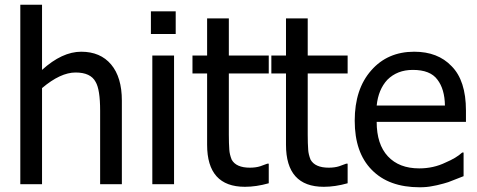

<svg xmlns="http://www.w3.org/2000/svg" viewBox="-20 -780 2019 813"><path d="M496 -354V0H404V-311Q404 -401 385 -433Q364 -473 300 -473Q236 -473 158 -407V0H66V-760H158V-484Q243 -561 324 -561Q405 -561 450.5 -507Q496 -453 496 -354Z M625 -545H717V0H625ZM619 -732H724V-636H619Z M1017 11Q857 11 857 -167V-469H795V-545H857V-702H949V-545H1118V-469H949V-210Q949 -172 951 -146Q952 -127 961 -104Q980 -70 1038 -70Q1063 -70 1082 -76Q1108 -85 1112 -87H1118V-4Q1065 11 1017 11Z M1351 11Q1191 11 1191 -167V-469H1129V-545H1191V-702H1283V-545H1452V-469H1283V-210Q1283 -172 1285 -146Q1286 -127 1295 -104Q1314 -70 1372 -70Q1397 -70 1416 -76Q1442 -85 1446 -87H1452V-4Q1399 11 1351 11Z M1757 13Q1626 13 1554 -61Q1482 -134 1482 -269Q1482 -403 1552 -482Q1621 -561 1734 -561Q1834 -561 1892 -500Q1953 -439 1953 -312V-264H1575Q1575 -169 1622.5 -118Q1670 -67 1755 -67Q1816 -67 1867 -92Q1912 -111 1937 -134H1943V-34L1902 -18Q1876 -7 1859 -3Q1826 6 1811 8Q1788 13 1757 13ZM1575 -333H1864Q1863 -403 1832 -443Q1802 -484 1728 -484Q1662 -484 1620 -442Q1582 -401 1575 -333Z"/></svg>

Font: Yekan
Style: Regular
Weight: 400
Designer: ParsMizban Co
Foundry: ParsMizban Co
Version: Version 2.000